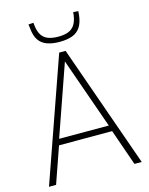

<svg xmlns="http://www.w3.org/2000/svg" viewBox="-132 -989 830 1072"><g transform="rotate(-15 283.0 -453.5)"><path d="M15 0 264 -709H301L551 0H509L436 -209H129L56 0ZM139 -244H426L282 -653ZM283 -766Q241 -766 210.5 -777Q180 -788 163 -813Q146 -838 142 -882Q141 -887 140.5 -893Q140 -899 139 -905L168 -907Q169 -903 169 -898.5Q169 -894 170 -889Q174 -855 187.5 -834.5Q201 -814 225 -805Q249 -796 283 -796Q318 -796 341 -805Q364 -814 377.5 -834.5Q391 -855 396 -889Q397 -894 397 -898.5Q397 -903 398 -907L427 -905Q426 -899 426 -893Q426 -887 425 -881Q420 -839 403 -813.5Q386 -788 356 -777Q326 -766 283 -766Z"/></g></svg>

Font: Georama ExtraLight
Style: Regular
Weight: 250
Version: Version 1.001